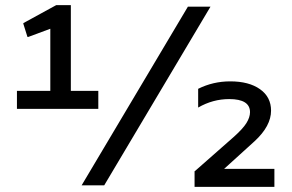

<svg xmlns="http://www.w3.org/2000/svg" viewBox="-20 -722 1138 748"><path d="M363 -368V-298H46V-368H176V-610L90 -578H87L71 -629V-632L199 -702H256V-368ZM800 -696 386 0H298L712 -696ZM1049 -64V6H738V-55L740 -56L890 -188Q926 -220 940 -242.5Q954 -265 954 -285Q954 -336 873 -336Q809 -336 752 -303V-376Q810 -405 877 -405Q950 -405 993 -374.5Q1036 -344 1036 -291Q1036 -231 972 -172L853 -64Z"/></svg>

Font: Amiko
Style: Regular
Weight: 400
Designer: Pablo Impallari, Rodrigo Fuenzalida, Andres Torresi
Foundry: Impallari Type
Version: Version 1.001; ttfautohint (v1.3)